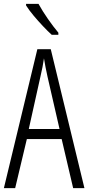

<svg xmlns="http://www.w3.org/2000/svg" viewBox="-20 -967 454 987"><path d="M356 0 297 -252H118L58 0H0L172 -714H241L414 0ZM224 -574Q218 -600 214 -622Q210 -644 206 -667Q200 -624 188 -574L128 -304H286ZM178 -947Q199 -909 226.5 -869.5Q254 -830 280 -799V-788H246Q226 -806 201 -832.5Q176 -859 152.5 -887Q129 -915 114 -939V-947Z"/></svg>

Font: Noto Sans Telugu ExtraCondensed Light
Style: Regular
Weight: 300
Width: 2
Designer: Jelle Bosma - Monotype Design Team
Foundry: Monotype Imaging Inc.
Version: Version 2.005; ttfautohint (v1.8.4.7-5d5b)